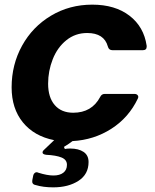

<svg xmlns="http://www.w3.org/2000/svg" viewBox="-20 -596 667 826"><path d="M611 -395Q611 -380 594 -380H464Q448 -380 444 -396Q428 -454 355 -454Q304 -454 265.5 -423Q227 -392 207 -341.5Q187 -291 187 -236Q187 -177 215.5 -144Q244 -111 295 -111Q375 -111 411 -179Q417 -192 431 -192H558Q568 -192 572.5 -186Q577 -180 573 -172Q534 -90 459 -42Q384 6 292 11Q278 22 255 36L259 45Q268 43 282 43Q318 43 339.5 57.5Q361 72 361 101Q361 154 317.5 182Q274 210 209 210Q166 210 133 200Q116 197 119 179L123 159Q125 151 131 147Q137 143 145 147Q183 159 210 159Q237 159 252.5 147Q268 135 268 113Q268 91 244.5 81.5Q221 72 179 70Q163 68 163 60Q163 54 170 48L213 7Q127 -10 78.5 -69.5Q30 -129 30 -220Q30 -318 75 -399.5Q120 -481 199.5 -528.5Q279 -576 377 -576Q475 -576 537 -528.5Q599 -481 611 -399Z"/></svg>

Font: Open Sauce Two ExtraBold Italic
Style: Regular
Weight: 800
Italic angle: -10°
Designer: Alfredo Marco Pradil
Foundry: Creative Sauce Fz LLC
Version: Version 1.477